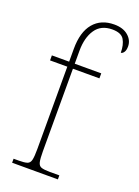

<svg xmlns="http://www.w3.org/2000/svg" viewBox="-147 -835 651 899"><g transform="rotate(20 178.5 -386.0)"><path d="M33 0V-20H59Q87 -20 100.5 -24.5Q114 -29 118 -46Q122 -63 122 -100V-511H36V-536H122V-600Q122 -684 159 -728Q196 -772 262 -772Q306 -772 331.5 -750Q357 -728 357 -697Q357 -678 350 -668Q343 -658 335 -658Q335 -697 320.5 -722Q306 -747 261 -747Q205 -747 177.5 -706.5Q150 -666 150 -600V-536H282V-511H150V-100Q150 -63 154 -46Q158 -29 171.5 -24.5Q185 -20 213 -20H261V0Z"/></g></svg>

Font: Noto Serif Georgian SemiCondensed Thin
Style: Regular
Weight: 100
Width: 4
Designer: Monotype Design Team, Akaki Razmadze
Foundry: Google LLC
Version: Version 2.003; ttfautohint (v1.8.4.7-5d5b)